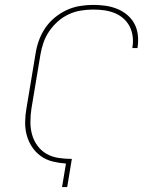

<svg xmlns="http://www.w3.org/2000/svg" viewBox="-20 -763 640 783"><path d="M233 0 249 -96Q221 -98 194.5 -104.5Q168 -111 146.5 -126.5Q125 -142 110.5 -164Q96 -186 89 -212Q82 -238 82.5 -266Q83 -294 88 -322L125 -544Q129 -571 138.5 -597.5Q148 -624 164 -648Q180 -672 203 -691Q226 -710 252 -722Q278 -734 305.5 -738.5Q333 -743 360 -743Q386 -743 410.5 -739.5Q435 -736 457.5 -727Q480 -718 498.5 -702.5Q517 -687 528 -666.5Q539 -646 542 -621Q545 -596 541 -570Q541 -570 541 -569Q541 -568 541 -567H520Q520 -568 520 -568.5Q520 -569 520 -570Q524 -593 521 -615Q518 -637 508.5 -655.5Q499 -674 483 -688Q467 -702 447 -710Q427 -718 405 -721Q383 -724 360 -724Q336 -724 310.5 -720Q285 -716 261 -705Q237 -694 216.5 -676Q196 -658 181 -636Q166 -614 157.5 -589.5Q149 -565 145 -541L108 -319Q104 -292 104 -265Q104 -238 111 -213.5Q118 -189 133 -168.5Q148 -148 170 -135.5Q192 -123 218.5 -119Q245 -115 272 -115Q272 -115 272.5 -115Q273 -115 273 -115L254 0Z"/></svg>

Font: Iosevka SS04 Thin Extended
Style: Italic
Weight: 100
Width: 7
Italic angle: -9°
Monospace: yes
Designer: Belleve Invis
Foundry: Belleve Invis
Version: Version 19.0.0; ttfautohint (v1.8.4)